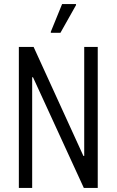

<svg xmlns="http://www.w3.org/2000/svg" viewBox="-20 -917 569 937"><path d="M72 0V-688H144L387 -156H391V-688H457V0H389L141 -540H137V0ZM228 -757V-762L283 -897H351V-892L275 -757Z"/></svg>

Font: Saira Condensed
Style: Regular
Weight: 400
Width: 3
Designer: Hector Gatti with collaboration of the Omnibus-Type team
Foundry: Omnibus-Type
Version: Version 1.101